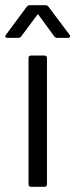

<svg xmlns="http://www.w3.org/2000/svg" viewBox="-40 -720 290 740"><path d="M70 -10V-496Q70 -506 80 -506H131Q141 -506 141 -496V-10Q141 0 131 0H80Q70 0 70 -10ZM-17 -586 63 -694Q67 -700 76 -700H134Q143 -700 147 -694L228 -586Q230 -584 230 -580Q230 -578 228 -576Q226 -574 222 -574H182Q173 -574 169 -580L109 -662Q108 -664 106 -664Q104 -664 103 -662L42 -580Q38 -574 29 -574H-11Q-17 -574 -19 -577.5Q-21 -581 -17 -586Z"/></svg>

Font: Amber EN
Style: Regular
Weight: 400
Designer: Jeremy Tribby
Foundry: Tribby Type Co.
Version: Version 1.403 November 24, 2021